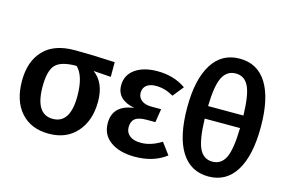

<svg xmlns="http://www.w3.org/2000/svg" viewBox="-97 -976 1812 1212"><g transform="rotate(15 809.5 -370.0)"><path d="M578 -529V-433L464 -441Q541 -384 541 -261Q541 -137 474 -61Q407 15 292 15Q175 15 109 -59.5Q43 -134 43 -265Q43 -391 111.5 -464Q180 -537 316 -537Q422 -537 578 -529ZM406 -261Q406 -392 352 -444H349Q251 -444 214.5 -405.5Q178 -367 178 -264Q178 -82 292 -82Q406 -82 406 -261Z M855 -544Q963 -544 1041 -489L985 -419Q928 -452 870 -452Q830 -452 808 -434.5Q786 -417 786 -385Q786 -355 809.5 -336.5Q833 -318 874 -318H938L924 -230H867Q815 -230 792 -212Q769 -194 769 -156Q769 -121 795 -100.5Q821 -80 869 -80Q934 -80 1002 -123L1058 -48Q976 15 854 15Q755 15 695 -27.5Q635 -70 635 -147Q635 -264 772 -282Q655 -305 655 -399Q655 -466 709.5 -505Q764 -544 855 -544Z M1575 -372Q1575 -185 1513 -85Q1451 15 1335 15Q1218 15 1156 -84Q1094 -183 1094 -372Q1094 -555 1156.5 -655Q1219 -755 1336 -755Q1453 -755 1514 -656.5Q1575 -558 1575 -372ZM1336 -658Q1278 -658 1250 -603Q1222 -548 1219 -414H1450Q1447 -549 1420 -603.5Q1393 -658 1336 -658ZM1335 -82Q1393 -82 1420 -137.5Q1447 -193 1450 -332H1219Q1223 -192 1250.5 -137Q1278 -82 1335 -82Z"/></g></svg>

Font: FiraGO Medium
Style: Regular
Weight: 500
Designer: bBox Type
Foundry: bBox Type GmbH
Version: Version 1.001;PS 001.001;hotconv 1.0.88;makeotf.lib2.5.64775